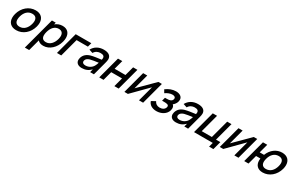

<svg xmlns="http://www.w3.org/2000/svg" viewBox="216 -2181 6173 4046"><g transform="rotate(30 3303.0 -157.5)"><path d="M228.1 15C389.1 15 524.4 -101.5 569.6 -270.5C578.4 -303.4 582.7 -334.3 582.7 -362.8C582.7 -479.2 511 -555 380.9 -555C221.9 -555 85.4 -439.5 40.1 -270.5C31.2 -237.3 26.9 -206.1 26.9 -177.3C26.9 -60.9 98.2 15 228.1 15ZM254.5 -83.5C177.6 -83.5 140.2 -125.8 140.2 -196.4C140.2 -218.4 143.8 -243.3 151.1 -270.5C180.6 -380.5 249.5 -456.5 354.5 -456.5C432.2 -456.5 469.5 -414.1 469.5 -344C469.5 -322.1 465.8 -297.4 458.6 -270.5C429 -160 357.5 -83.5 254.5 -83.5Z M1037.5 -555C970.5 -555 910.7 -531.5 861.5 -491.5L874.5 -540H781.5L572.5 240H677.5L752 -38C781 -4.5 825.3 15 886.8 15C1037.3 15 1164.4 -108.5 1207.8 -270.5C1217 -304.7 1221.5 -337.1 1221.5 -367C1221.5 -479.2 1157.6 -555 1037.5 -555ZM897.6 -79.5C822.1 -79.5 790 -121.9 790 -188.6C790 -213 794.3 -240.6 802.3 -270.5C832.3 -382.5 897.7 -460.5 996.2 -460.5C1074.1 -460.5 1107.7 -413.4 1107.7 -345.1C1107.7 -322.3 1103.9 -297.1 1096.8 -270.5C1068.1 -163.5 998.1 -79.5 897.6 -79.5Z M1215.2 0H1319.7L1438 -441.5H1713.5L1739.8 -540H1359.8Z M2216.8 -452C2202.3 -523 2135.9 -555 2039.4 -555C1914.4 -555 1823.6 -496 1772.8 -403.5L1862.2 -373.5C1896.8 -433.5 1955.5 -458.5 2012.5 -458.5C2080.8 -458.5 2110 -435.6 2110 -387.6C2110 -376.1 2108.3 -363.3 2105.2 -349C2014.5 -337 1922.4 -325.5 1854.9 -307C1764.3 -280.5 1706.4 -228.5 1684.5 -147C1680.4 -131.6 1678.3 -116.7 1678.3 -102.5C1678.3 -35.4 1725 15 1823.6 15C1911.1 15 1981.7 -15 2043.2 -78.5L2022.2 0H2114.7L2203.7 -332.5C2212.7 -365.7 2219.6 -395.7 2219.6 -423.4C2219.6 -433.2 2218.7 -442.7 2216.8 -452ZM1865 -70.5C1809.3 -70.5 1785.4 -95 1785.4 -127.5C1785.4 -134 1786.4 -140.9 1788.3 -148C1799.7 -190.5 1837.4 -213.5 1884.2 -228C1933.4 -241.5 1996.1 -250 2080.9 -262C2073.7 -237 2062.4 -202.5 2047.2 -177.5C2021.1 -125 1954 -70.5 1865 -70.5Z M2244.2 0H2348.7L2407.9 -221H2671.4L2612.2 0H2716.7L2861.3 -540H2756.8L2697.8 -319.5H2434.3L2493.3 -540H2388.8Z M3456.3 -540H3371.8L3002.7 -172L3101.3 -540H3000.8L2856.2 0H2941.2L3311.8 -375.5L3211.2 0H3311.7Z M3869.5 -283C3910.1 -315 3935.5 -352 3947.1 -395.5C3951.1 -410.3 3953 -424.2 3953 -437C3953 -514.2 3885 -555 3795.9 -555C3710.9 -555 3627 -522 3555.3 -467L3597.1 -395.5C3645.5 -430.5 3708.1 -457 3764.1 -457C3806.7 -457 3839.9 -441.5 3839.9 -405.6C3839.9 -399.8 3839.1 -393.4 3837.2 -386.5C3823.4 -335 3772 -320.5 3707 -320.5H3659L3636.5 -236.5H3684.5C3749.4 -236.5 3798 -230.4 3798 -187.7C3798 -181.7 3797.1 -175 3795 -167.5C3781.1 -115.5 3730.5 -83.5 3664 -83.5C3600 -83.5 3556.9 -113 3532.5 -165.5L3434.9 -111C3461.2 -32 3535.1 15 3640.1 15C3757.1 15 3869.9 -47.5 3899.1 -156.5C3903.3 -172.2 3905.4 -187.5 3905.4 -201.9C3905.4 -235.5 3893.9 -264.5 3869.5 -283Z M4508.8 -452C4494.3 -523 4427.9 -555 4331.4 -555C4206.4 -555 4115.6 -496 4064.8 -403.5L4154.2 -373.5C4188.8 -433.5 4247.5 -458.5 4304.5 -458.5C4372.8 -458.5 4402 -435.6 4402 -387.6C4402 -376.1 4400.3 -363.3 4397.2 -349C4306.5 -337 4214.4 -325.5 4146.9 -307C4056.3 -280.5 3998.4 -228.5 3976.5 -147C3972.4 -131.6 3970.3 -116.7 3970.3 -102.5C3970.3 -35.4 4017 15 4115.6 15C4203.1 15 4273.7 -15 4335.2 -78.5L4314.2 0H4406.7L4495.7 -332.5C4504.7 -365.7 4511.6 -395.7 4511.6 -423.4C4511.6 -433.2 4510.7 -442.7 4508.8 -452ZM4157 -70.5C4101.3 -70.5 4077.4 -95 4077.4 -127.5C4077.4 -134 4078.4 -140.9 4080.3 -148C4091.7 -190.5 4129.4 -213.5 4176.2 -228C4225.4 -241.5 4288.1 -250 4372.9 -262C4365.7 -237 4354.4 -202.5 4339.2 -177.5C4313.1 -125 4246 -70.5 4157 -70.5Z M4978.4 106.5H5082.9L5136.6 -94H5031.1L5150.6 -540H5046.1L4927.8 -98.5H4681.3L4799.6 -540H4695.1L4550.4 0H5006.9Z M5776.8 -540H5692.3L5323.2 -172L5421.8 -540H5321.3L5176.7 0H5261.7L5632.3 -375.5L5531.7 0H5632.2Z M6224.1 15C6384.6 15 6520.4 -101.5 6565.8 -271C6574.5 -303.4 6578.7 -334.1 6578.7 -362.4C6578.7 -478.2 6507.7 -555 6378.4 -555C6244.4 -555 6125.5 -469.5 6067.6 -322.5H5962.6L6020.8 -540H5916.3L5771.7 0H5876.2L5934.4 -217.5H6039.9C6037.6 -200.9 6036.4 -185.1 6036.4 -170.1C6036.4 -54 6105.9 15 6224.1 15ZM6249 -83.5C6173.4 -83.5 6136.2 -125.7 6136.2 -196.2C6136.2 -218.5 6139.9 -243.5 6147.3 -271C6177.5 -384 6248.5 -456.5 6349.5 -456.5C6427.9 -456.5 6465.6 -414.7 6465.6 -344.4C6465.6 -322.4 6461.9 -297.7 6454.6 -270.5C6424.9 -159.5 6354 -83.5 6249 -83.5Z"/></g></svg>

Font: Manrope
Style: SemiBoldItalic
Weight: 600
Italic angle: -15°
Designer: Mikhail Sharanda
Foundry: Mikhail Sharanda
Version: Version 4.502;hotconv 1.0.109;makeotfexe 2.5.65596